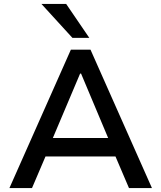

<svg xmlns="http://www.w3.org/2000/svg" viewBox="-20 -958 822 978"><path d="M28 0 341 -705H441L754 0H637L552 -199L604 -161H177L228 -199L143 0ZM388 -583 239 -231 214 -255H567L541 -231L393 -583ZM349 -765 191 -938H317L435 -765Z"/></svg>

Font: Nunito Sans 7pt SemiBold
Style: Regular
Weight: 600
Designer: Vernon Adams
Foundry: Vernon Adams
Version: Version 3.101;gftools[0.9.27]